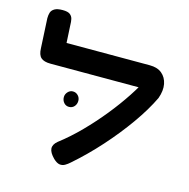

<svg xmlns="http://www.w3.org/2000/svg" viewBox="-109 -843 944 961"><g transform="rotate(15 363.0 -362.0)"><path d="M251 -6Q225 -32 223.5 -53Q222 -74 245 -93Q301 -136 353.5 -189.5Q406 -243 452.5 -300.5Q499 -358 536.5 -415Q574 -472 599 -523L676 -436Q644 -369 590.5 -293.5Q537 -218 471.5 -145Q406 -72 336 -11Q324 0 311 7.5Q298 15 283.5 13Q269 11 251 -6ZM676 -436 595 -462H109Q75 -462 59.5 -476Q44 -490 43 -524L35 -678Q35 -694 39 -707Q43 -720 57 -728.5Q71 -737 99 -737Q126 -737 137.5 -728Q149 -719 152 -705Q155 -691 155 -675L160 -583H591Q631 -583 654.5 -563.5Q678 -544 684.5 -511Q691 -478 676 -436ZM254 -277Q238 -277 227.5 -289Q217 -301 217 -318Q217 -333 228 -345Q239 -357 254 -357Q270 -357 281 -345.5Q292 -334 292 -318Q292 -301 281.5 -289Q271 -277 254 -277Z"/></g></svg>

Font: Fredoka Expanded Medium
Style: Regular
Weight: 500
Width: 7
Designer: Ben Nathan
Foundry: Milena B. Brandão, Ben Nathan
Version: Version 2.001